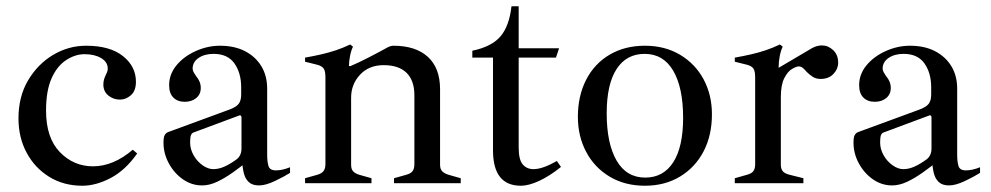

<svg xmlns="http://www.w3.org/2000/svg" viewBox="-20 -585 3163 613"><path d="M243 8Q183 8 137 -20.5Q91 -49 65 -97.5Q39 -146 39 -207Q39 -277 70 -329Q101 -381 150 -410Q199 -439 255 -439Q331 -439 372.5 -406Q414 -373 414 -324Q414 -295 398 -281Q382 -267 363 -267Q342 -267 326 -280Q310 -293 310 -315Q310 -330 317 -344Q319 -349 321.5 -354Q324 -359 324 -366Q324 -387 303 -399.5Q282 -412 250 -412Q220 -412 191 -393Q162 -374 144.5 -334.5Q127 -295 127 -232Q127 -145 171 -99.5Q215 -54 277 -54Q342 -54 404 -107L418 -95Q380 -41 333 -16.5Q286 8 243 8Z M625 7Q592 7 564 -12.5Q536 -32 519 -63.5Q502 -95 502 -129Q502 -146 505.5 -153Q509 -160 516 -163L712 -235Q734 -243 742 -253.5Q750 -264 750 -283V-306Q750 -352 728.5 -382.5Q707 -413 662 -413Q633 -413 614 -400Q595 -387 595 -366Q595 -360 598.5 -354Q602 -348 606 -342Q613 -334 617 -324.5Q621 -315 621 -304Q621 -284 606.5 -272Q592 -260 570 -260Q547 -260 533.5 -273.5Q520 -287 520 -313Q520 -348 543.5 -376.5Q567 -405 605 -422Q643 -439 682 -439Q729 -439 762.5 -421.5Q796 -404 814.5 -373.5Q833 -343 833 -302V-90Q833 -70 837 -55.5Q841 -41 861 -41Q881 -41 906 -51V-33Q887 -21 857.5 -7Q828 7 807 7Q786 7 774.5 -3.5Q763 -14 758.5 -32Q754 -50 753 -73V-85L769 -69Q748 -52 723.5 -34.5Q699 -17 674 -5Q649 7 625 7ZM661 -45Q679 -45 697.5 -53.5Q716 -62 735 -76Q751 -88 751 -111V-211Q751 -214 748.5 -216Q746 -218 743 -216L598 -162Q592 -160 589.5 -153Q587 -146 587 -130Q587 -109 598 -89.5Q609 -70 626.5 -57.5Q644 -45 661 -45Z M1238 0V-16L1277 -27Q1292 -31 1297.5 -39Q1303 -47 1303 -61V-281Q1303 -328 1278 -352.5Q1253 -377 1205 -377Q1158 -377 1129.5 -346.5Q1101 -316 1101 -273L1077 -374H1099Q1125 -385 1158 -402Q1191 -419 1218 -434Q1228 -439 1236 -439Q1307 -439 1346 -403.5Q1385 -368 1385 -300V-59Q1385 -45 1392 -38Q1399 -31 1412 -27L1451 -16V0ZM954 0V-16L993 -27Q1007 -31 1013 -39Q1019 -47 1019 -61V-338Q1019 -358 1013.5 -366Q1008 -374 994 -378L954 -388V-401Q982 -406 1006 -411.5Q1030 -417 1052.5 -424.5Q1075 -432 1098 -443L1107 -436Q1101 -424 1097.5 -406Q1094 -388 1094 -371V-361L1101 -344V-59Q1101 -45 1107.5 -38Q1114 -31 1127 -27L1166 -16V0Z M1643 8Q1554 8 1554 -105V-401H1488V-423Q1550 -436 1578 -469Q1606 -502 1613 -565H1636V-431H1765L1755 -401H1636V-114Q1636 -75 1649 -60Q1662 -45 1683 -45Q1699 -45 1718 -52Q1737 -59 1758 -71L1771 -52Q1735 -23 1701.5 -7.5Q1668 8 1643 8Z M2039 8Q1975 8 1926.5 -21Q1878 -50 1851.5 -100Q1825 -150 1825 -212Q1825 -279 1851.5 -330.5Q1878 -382 1926.5 -410.5Q1975 -439 2039 -439Q2103 -439 2151.5 -410Q2200 -381 2226.5 -331.5Q2253 -282 2253 -220Q2253 -153 2226.5 -102Q2200 -51 2151.5 -21.5Q2103 8 2039 8ZM2040 -18Q2098 -18 2129.5 -67Q2161 -116 2161 -209Q2161 -305 2129.5 -359Q2098 -413 2038 -413Q1980 -413 1948.5 -364.5Q1917 -316 1917 -223Q1917 -127 1948.5 -72.5Q1980 -18 2040 -18Z M2326 0V-16L2365 -27Q2380 -31 2385.5 -39Q2391 -47 2391 -61V-338Q2391 -358 2385.5 -366Q2380 -374 2366 -378L2326 -388V-401Q2354 -406 2378 -411.5Q2402 -417 2424.5 -424.5Q2447 -432 2470 -443L2479 -436Q2473 -424 2469.5 -406Q2466 -388 2466 -371V-361L2473 -344V-59Q2473 -46 2479 -38.5Q2485 -31 2501 -27L2545 -16V0ZM2473 -275 2455 -362 2572 -431Q2581 -436 2589 -438Q2597 -440 2604 -440Q2624 -440 2640 -425Q2656 -410 2656 -385Q2656 -365 2641 -349Q2626 -333 2600 -333Q2585 -333 2574.5 -340Q2564 -347 2556 -355Q2551 -361 2544.5 -367Q2538 -373 2530 -373Q2523 -373 2509 -365Q2495 -357 2484 -335.5Q2473 -314 2473 -275Z M2828 7Q2795 7 2767 -12.5Q2739 -32 2722 -63.5Q2705 -95 2705 -129Q2705 -146 2708.5 -153Q2712 -160 2719 -163L2915 -235Q2937 -243 2945 -253.5Q2953 -264 2953 -283V-306Q2953 -352 2931.5 -382.5Q2910 -413 2865 -413Q2836 -413 2817 -400Q2798 -387 2798 -366Q2798 -360 2801.5 -354Q2805 -348 2809 -342Q2816 -334 2820 -324.5Q2824 -315 2824 -304Q2824 -284 2809.5 -272Q2795 -260 2773 -260Q2750 -260 2736.5 -273.5Q2723 -287 2723 -313Q2723 -348 2746.5 -376.5Q2770 -405 2808 -422Q2846 -439 2885 -439Q2932 -439 2965.5 -421.5Q2999 -404 3017.5 -373.5Q3036 -343 3036 -302V-90Q3036 -70 3040 -55.5Q3044 -41 3064 -41Q3084 -41 3109 -51V-33Q3090 -21 3060.5 -7Q3031 7 3010 7Q2989 7 2977.5 -3.5Q2966 -14 2961.5 -32Q2957 -50 2956 -73V-85L2972 -69Q2951 -52 2926.5 -34.5Q2902 -17 2877 -5Q2852 7 2828 7ZM2864 -45Q2882 -45 2900.5 -53.5Q2919 -62 2938 -76Q2954 -88 2954 -111V-211Q2954 -214 2951.5 -216Q2949 -218 2946 -216L2801 -162Q2795 -160 2792.5 -153Q2790 -146 2790 -130Q2790 -109 2801 -89.5Q2812 -70 2829.5 -57.5Q2847 -45 2864 -45Z"/></svg>

Font: Ibarra Real Nova Medium
Style: Regular
Weight: 500
Designer: Jose Maria Ribagorda & Octavio Pardo
Foundry: Jose Maria Ribagorda
Version: Version 2.000